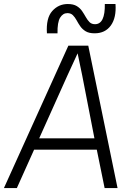

<svg xmlns="http://www.w3.org/2000/svg" viewBox="-42 -960 662 980"><path d="M-22 0 307 -727H408.5L558 0H492L446.5 -223L479 -196H93L131 -254H466.5L444 -233.5L377.5 -575.5L354 -688.5H354.5L302.5 -575.5L44 0ZM441 -790Q412 -790 395 -800.5Q378 -811 367.5 -826.2Q357 -841.5 348.8 -856.8Q340.5 -872 330 -882.5Q319.5 -893 302 -893Q279 -893 264.8 -869.8Q250.5 -846.5 251.5 -790H197.5Q192.5 -867.5 224.5 -903.5Q256.5 -939.5 304 -939.5Q332.5 -939.5 349.8 -929Q367 -918.5 377.2 -903.2Q387.5 -888 396 -872.8Q404.5 -857.5 415 -847Q425.5 -836.5 443 -836.5Q469 -836.5 481.5 -862.5Q494 -888.5 493 -939.5H547.5Q552.5 -870 523.8 -830Q495 -790 441 -790Z"/></svg>

Font: Spline Sans Mono Light
Style: Italic
Weight: 300
Italic angle: -4°
Monospace: yes
Version: Version 1.004